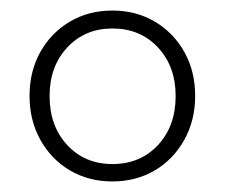

<svg xmlns="http://www.w3.org/2000/svg" viewBox="-20 -710 427 364"><path d="M193 -366Q148 -366 112.5 -387Q77 -408 56.5 -445Q36 -482 36 -528Q36 -575 56.5 -611.5Q77 -648 112.5 -669Q148 -690 193 -690Q238 -690 273.5 -669Q309 -648 329.5 -611.5Q350 -575 350 -528Q350 -482 329.5 -445Q309 -408 273.5 -387Q238 -366 193 -366ZM193 -399Q246 -399 279.5 -435Q313 -471 313 -528Q313 -584 279.5 -620Q246 -656 193 -656Q141 -656 107.5 -620Q74 -584 74 -528Q74 -471 107.5 -435Q141 -399 193 -399Z"/></svg>

Font: Inria Serif
Style: Regular
Weight: 400
Designer: Black Foundry Team
Foundry: Black Foundry
Version: Version 1.000; ttfautohint (v1.8.3)